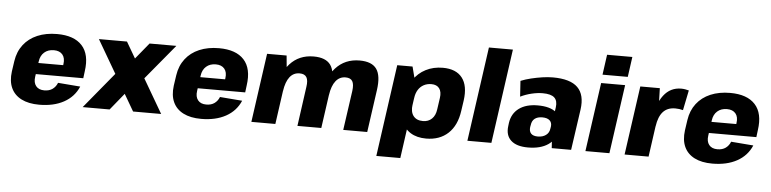

<svg xmlns="http://www.w3.org/2000/svg" viewBox="-52 -1042 6020 1499"><g transform="rotate(5 2958.5 -292.0)"><path d="M270 11Q186 11 130 -17.5Q74 -46 49.5 -99.5Q25 -153 35 -229L47 -311Q58 -386 99.5 -440Q141 -494 208 -522.5Q275 -551 362 -551Q495 -551 558 -482Q621 -413 602 -281L595 -225H189L201 -313H459L425 -279L431 -321Q438 -369 415.5 -396Q393 -423 348 -423Q302 -423 272.5 -397Q243 -371 237 -325L220 -204Q213 -158 234.5 -131Q256 -104 300 -104Q339 -104 364.5 -122.5Q390 -141 402 -172L577 -158Q542 -76 462.5 -32.5Q383 11 270 11Z M690 -540H910L1225 0H1005ZM868 -313 1034 -262 821 0H610ZM875 -281 1087 -540H1297L1040 -230Z M1539 11Q1455 11 1399 -17.5Q1343 -46 1318.5 -99.5Q1294 -153 1304 -229L1316 -311Q1327 -386 1368.5 -440Q1410 -494 1477 -522.5Q1544 -551 1631 -551Q1764 -551 1827 -482Q1890 -413 1871 -281L1864 -225H1458L1470 -313H1728L1694 -279L1700 -321Q1707 -369 1684.5 -396Q1662 -423 1617 -423Q1571 -423 1541.5 -397Q1512 -371 1506 -325L1489 -204Q1482 -158 1503.5 -131Q1525 -104 1569 -104Q1608 -104 1633.5 -122.5Q1659 -141 1671 -172L1846 -158Q1811 -76 1731.5 -32.5Q1652 11 1539 11Z M2696 -309Q2703 -361 2688.5 -385.5Q2674 -410 2635 -410Q2588 -410 2558 -372.5Q2528 -335 2517 -261L2444 -181L2452 -240Q2473 -391 2545.5 -471Q2618 -551 2733 -551Q2829 -551 2866 -498.5Q2903 -446 2887 -333L2840 0H2652ZM2008 -540H2161L2175 -391L2120 0H1932ZM2336 -309Q2344 -361 2329 -385.5Q2314 -410 2275 -410Q2227 -410 2197.5 -372.5Q2168 -335 2157 -261L2084 -181L2092 -240Q2115 -392 2186.5 -471.5Q2258 -551 2373 -551Q2468 -551 2505.5 -498.5Q2543 -446 2527 -333L2480 0H2293Z M3302 11Q3229 11 3179.5 -20Q3130 -51 3108.5 -108.5Q3087 -166 3097 -244L3105 -298Q3117 -377 3154.5 -433.5Q3192 -490 3251.5 -520.5Q3311 -551 3385 -551Q3489 -551 3537 -489Q3585 -427 3569 -311L3557 -229Q3541 -113 3474.5 -51Q3408 11 3302 11ZM3028 -540H3148L3192 -369L3115 180H2927ZM3266 -123Q3308 -123 3335.5 -149.5Q3363 -176 3369 -224L3382 -314Q3389 -363 3369 -389.5Q3349 -416 3307 -416Q3273 -416 3246.5 -401.5Q3220 -387 3203.5 -360.5Q3187 -334 3182 -296L3174 -244Q3166 -187 3190.5 -155Q3215 -123 3266 -123Z M3917 -740 3813 0H3625L3729 -740Z M4273 -201 4290 -320Q4297 -372 4270.5 -396.5Q4244 -421 4179 -421Q4138 -421 4092 -410Q4046 -399 4005 -379L3997 -502Q4034 -517 4077.5 -527.5Q4121 -538 4165 -544.5Q4209 -551 4247 -551Q4384 -551 4442 -493.5Q4500 -436 4484 -320L4438 0H4286ZM4100 11Q4010 11 3966.5 -29.5Q3923 -70 3933 -143L3936 -168Q3947 -242 4002.5 -282.5Q4058 -323 4149 -323Q4246 -323 4293.5 -283Q4341 -243 4331 -170L4327 -144Q4317 -70 4257.5 -29.5Q4198 11 4100 11ZM4169 -81Q4208 -81 4233 -99.5Q4258 -118 4262 -150L4265 -167Q4269 -198 4250 -215.5Q4231 -233 4192 -233Q4155 -233 4133 -216Q4111 -199 4107 -165L4104 -149Q4100 -116 4116.5 -98.5Q4133 -81 4169 -81Z M4814 -540 4738 0H4550L4626 -540ZM4851 -764 4829 -606H4631L4653 -764Z M4933 -540H5086L5092 -335L5045 0H4857ZM5044 -281Q5063 -414 5115.5 -482.5Q5168 -551 5253 -551Q5268 -551 5283.5 -548.5Q5299 -546 5313 -542L5281 -385Q5252 -393 5220 -393Q5159 -393 5124.5 -355Q5090 -317 5079 -240Z M5545 11Q5461 11 5405 -17.5Q5349 -46 5324.5 -99.5Q5300 -153 5310 -229L5322 -311Q5333 -386 5374.5 -440Q5416 -494 5483 -522.5Q5550 -551 5637 -551Q5770 -551 5833 -482Q5896 -413 5877 -281L5870 -225H5464L5476 -313H5734L5700 -279L5706 -321Q5713 -369 5690.5 -396Q5668 -423 5623 -423Q5577 -423 5547.5 -397Q5518 -371 5512 -325L5495 -204Q5488 -158 5509.5 -131Q5531 -104 5575 -104Q5614 -104 5639.5 -122.5Q5665 -141 5677 -172L5852 -158Q5817 -76 5737.5 -32.5Q5658 11 5545 11Z"/></g></svg>

Font: Pathway Extreme SemiCondensed ExtraBold
Style: Italic
Weight: 800
Width: 4
Italic angle: -8°
Version: Version 1.001;gftools[0.9.26]